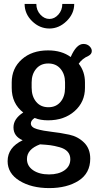

<svg xmlns="http://www.w3.org/2000/svg" viewBox="-20 -738 503 983"><path d="M226 -122Q187 -122 157 -134Q138 -121 138 -106Q138 -86 169.5 -77Q201 -68 245.5 -63Q290 -58 334.5 -48.5Q379 -39 410.5 -8Q442 23 442 74Q442 149 382.5 187Q323 225 232 225Q141 225 80 187.5Q19 150 19 87Q19 17 96 -20Q49 -40 49 -86Q49 -130 99 -162Q40 -208 40 -288V-316Q40 -388 91.5 -434Q143 -480 226 -480Q296 -480 342 -446Q371 -513 407 -513Q426 -513 438 -501.5Q450 -490 450 -477Q450 -461 433 -452Q401 -438 383 -412Q415 -372 415 -316V-288Q415 -216 362 -169Q309 -122 226 -122ZM313 -288V-316Q313 -358 290 -385.5Q267 -413 227 -413Q188 -413 165 -385.5Q142 -358 142 -316V-289Q142 -245 165 -217Q188 -189 228 -189Q267 -189 290 -216.5Q313 -244 313 -288ZM340 77Q340 54 326 38.5Q312 23 284.5 15.5Q257 8 237.5 5.5Q218 3 185 1Q118 26 118 76Q118 112 149.5 133.5Q181 155 231 155Q280 155 310 134Q340 113 340 77ZM299 -718H360Q360 -668 321 -630Q282 -592 233 -592Q183 -592 144.5 -629.5Q106 -667 106 -718H166Q166 -686 186.5 -663.5Q207 -641 233 -641Q259 -641 279 -663.5Q299 -686 299 -718Z"/></svg>

Font: Dosis
Style: SemiBold
Weight: 600
Designer: Edgar Tolentino, Pablo Impallari, Igino Marini
Foundry: Edgar Tolentino, Pablo Impallari, Igino Marini
Version: Version 1.007